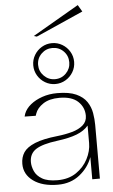

<svg xmlns="http://www.w3.org/2000/svg" viewBox="-65 -1047 647 1104"><g transform="rotate(-5 258.5 -495.5)"><path d="M224 14Q135 14 82.5 -24Q30 -62 30 -123Q30 -161 48.5 -189Q67 -217 114 -236.5Q161 -256 245 -265Q291 -270 330.5 -281Q370 -292 394 -313Q418 -334 418 -367Q418 -416 382.5 -449.5Q347 -483 275 -483Q217 -483 181.5 -459.5Q146 -436 135 -404Q134 -401 133 -398Q132 -395 131 -392L67 -393Q68 -398 69.5 -402Q71 -406 72 -410Q83 -438 110.5 -460.5Q138 -483 178 -497Q218 -511 265 -511Q334 -511 374.5 -492.5Q415 -474 435 -444Q455 -414 461 -378.5Q467 -343 467 -310V0H423V-128Q402 -69 350 -27.5Q298 14 224 14ZM224 -12Q288 -12 332 -42Q376 -72 399.5 -117.5Q423 -163 423 -209V-310Q399 -281 355.5 -264Q312 -247 242 -238Q156 -227 118 -202.5Q80 -178 80 -129Q80 -104 92 -76.5Q104 -49 135.5 -30.5Q167 -12 224 -12ZM260 -564Q228 -564 201 -580Q174 -596 158 -623Q142 -650 142 -682Q142 -714 158 -741Q174 -768 201 -784Q228 -800 260 -800Q292 -800 319 -784Q346 -768 362 -741Q378 -714 378 -682Q378 -650 362 -623Q346 -596 319 -580Q292 -564 260 -564ZM260 -592Q298 -592 324 -618.5Q350 -645 350 -682Q350 -720 324 -746Q298 -772 260 -772Q223 -772 196.5 -746Q170 -720 170 -682Q170 -645 196.5 -618.5Q223 -592 260 -592ZM177 -845 160 -850 427 -1005 450 -966Z"/></g></svg>

Font: Panamera Light
Style: Regular
Weight: 300
Designer: Bastien Sozeau
Foundry: NBR — Bastien Sozeau
Version: Version 3.002; ttfautohint (v1.8.4.7-5d5b);gftools[0.9.33]